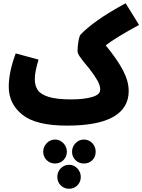

<svg xmlns="http://www.w3.org/2000/svg" viewBox="-20 -755 879 1186"><path d="M633 -475Q705 -387 740 -320Q775 -253 775 -193Q775 -88 680.5 -33.5Q586 21 394 21Q202 21 118 -46.5Q34 -114 34 -219Q34 -310 77 -425L218 -387Q207 -349 201 -320.5Q195 -292 195 -265Q195 -226 213 -199Q231 -172 280.5 -156.5Q330 -141 420 -141Q497 -141 548 -155.5Q599 -170 599 -201Q599 -227 582 -257.5Q565 -288 534 -328L516 -350Q488 -383 473.5 -404.5Q459 -426 459 -438Q459 -465 464.5 -499.5Q470 -534 480 -544Q518 -583 581.5 -628.5Q645 -674 756 -735L839 -601Q695 -523 633 -475ZM247 182Q247 152 268.5 129.5Q290 107 320 107Q350 107 371.5 129.5Q393 152 393 182Q393 213 372 234Q351 255 320 255Q289 255 268 234Q247 213 247 182ZM425 182Q425 152 446.5 129.5Q468 107 498 107Q529 107 550 129Q571 151 571 182Q571 214 550.5 234.5Q530 255 498 255Q467 255 446 234Q425 213 425 182ZM334 338Q334 307 355 285Q376 263 407 263Q437 263 458 285.5Q479 308 479 338Q479 369 458 390Q437 411 407 411Q376 411 355 390Q334 369 334 338Z"/></svg>

Font: Noto Sans Arabic CondBlack
Style: Regular
Weight: 900
Width: 3
Designer: Nadine Chahine
Foundry: Monotype Imaging Inc.
Version: Version 1.001